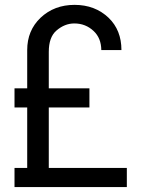

<svg xmlns="http://www.w3.org/2000/svg" viewBox="-20 -762 626 782"><path d="M39.1 0V-78.1H90.8V-324.2H39.1V-402.3H90.8V-558.1Q90.8 -637.7 145 -689.5Q200.7 -742.2 283.7 -742.2Q367.2 -742.2 422.4 -689.5Q474.6 -639.2 474.6 -558.1H392.6Q392.1 -606.9 361.3 -635.7Q328.6 -666.5 282.7 -666.5Q243.2 -666.5 209.5 -637.2Q178.7 -610.4 178.7 -550.8V-402.3H344.2V-324.2H178.7V-78.1H496.6V0Z"/></svg>

Font: Consola Mono
Style: Book
Weight: 400
Monospace: yes
Designer: Wojciech Kalinowski "wmk69" (wmk69@o2.pl)
Foundry: Wojciech Kalinowski "wmk69" (wmk69@o2.pl)
Version: Version 2.1.0